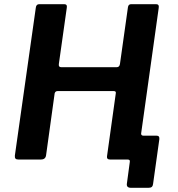

<svg xmlns="http://www.w3.org/2000/svg" viewBox="-20 -762 851 917"><path d="M606 135Q583 135 586 115L600 11Q602 0 590 0H530L654 -126Q653 -114 665 -114H728Q743 -114 741 -97L711 117Q710 126 705 130.5Q700 135 689 135ZM523 -327H255Q244 -327 241 -316L200 -20Q197 0 175 0H69Q58 0 54 -4.5Q50 -9 51 -19L151 -725Q153 -742 167 -742H287Q302 -742 299 -725L261 -456Q260 -448 263 -444.5Q266 -441 273 -441H537Q551 -441 553 -457L591 -727Q593 -742 606 -742H726Q741 -742 738 -724L639 -17Q637 0 623 0H507Q489 0 491 -15L533 -316Q534 -321 532 -324Q530 -327 523 -327Z"/></svg>

Font: Libre Franklin SemiBold
Style: Italic
Weight: 600
Italic angle: -8°
Designer: Pablo Impallari, Rodrigo Fuenzalida, Nhung Nguyen
Foundry: Impallari Type
Version: Version 3.000